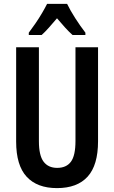

<svg xmlns="http://www.w3.org/2000/svg" viewBox="-20 -957 587 987"><path d="M484 -231Q484 -108 430.5 -49Q377 10 273 10Q171 10 117 -48.5Q63 -107 63 -229V-714H180V-231Q180 -158 204 -126Q228 -94 274 -94Q321 -94 344.5 -125.5Q368 -157 368 -232V-714H484ZM325 -937Q341 -904 366.5 -864Q392 -824 419 -789V-777H353Q334 -794 314.5 -815.5Q295 -837 273 -863Q251 -837 230.5 -814Q210 -791 194 -777H128V-789Q144 -810 162.5 -837Q181 -864 196.5 -890.5Q212 -917 222 -937Z"/></svg>

Font: Noto Sans Devanagari UI ExtraCondensed SemiBold
Style: Regular
Weight: 600
Width: 2
Designer: Jelle Bosma - Monotype Design Team
Foundry: Monotype Imaging Inc.
Version: Version 2.004; ttfautohint (v1.8.4.7-5d5b)